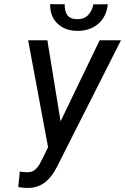

<svg xmlns="http://www.w3.org/2000/svg" viewBox="-20 -908 612 940"><path d="M241.7 -241.7 467.8 -710.9H572.3L272.5 -118.2Q260.3 -91.8 245.8 -68.1Q231.4 -44.4 213.1 -26.4Q194.8 -8.3 170.7 2Q146.5 12.2 114.3 12.2Q103 12.2 91.8 11Q80.6 9.8 69.3 7.8L77.1 -68.4Q86.4 -66.9 95.9 -65.7Q105.5 -64.5 114.7 -64.9Q137.2 -64.9 151.4 -76.9Q165.5 -88.9 175 -106.2Q184.6 -123.5 192.9 -141.1ZM211.9 -710.9 284.7 -263.7 289.6 -180.2 217.8 -174.3 117.7 -710.9ZM437 -886.7 507.8 -887.2Q503.9 -846.2 483.6 -816.7Q463.4 -787.1 430.4 -771.5Q397.5 -755.9 356.4 -756.8Q297.4 -757.8 261 -793Q224.6 -828.1 225.6 -887.7L296.9 -887.2Q295.4 -856 309.1 -835.2Q322.8 -814.5 356.9 -814Q391.6 -813.5 411.4 -834.2Q431.2 -855 437 -886.7Z"/></svg>

Font: Roboto Condensed
Style: Italic
Weight: 400
Italic angle: -12°
Designer: Christian Robertson
Foundry: Google
Version: Version 3.0